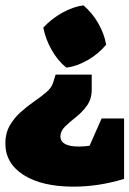

<svg xmlns="http://www.w3.org/2000/svg" viewBox="-49 -523 484 718"><path d="M199 -270Q167 -296 144 -336.5Q121 -377 113 -420Q145 -454 185 -476Q225 -498 263 -503Q297 -474 319 -435Q341 -396 348 -356Q320 -322 279.5 -298.5Q239 -275 199 -270ZM226 175Q108 175 39.5 131.5Q-29 88 -29 13Q-29 -24 -13 -52.5Q3 -81 27.5 -103Q52 -125 78 -143Q104 -161 123.5 -177.5Q143 -194 149 -212L159 -244H294V-188Q294 -153 276.5 -128.5Q259 -104 235.5 -85.5Q212 -67 194.5 -50Q177 -33 177 -13Q177 25 246 25Q265 25 286 22L331 -80H415V146Q320 175 226 175Z"/></svg>

Font: Piazzolla Black
Style: Regular
Weight: 900
Designer: Juan Pablo del Peral
Foundry: Huerta Tipografica
Version: Version 1.330